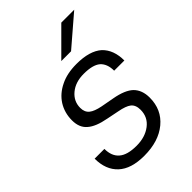

<svg xmlns="http://www.w3.org/2000/svg" viewBox="-209 -787 883 883"><g transform="rotate(-45 233.0 -345.5)"><path d="M24.4 -146.5H87.9Q87.9 -99.6 115.2 -76.2Q142.6 -51.8 203.1 -51.8Q258.8 -51.8 295.9 -80.1Q333 -108.4 333 -156.2Q333 -187.5 314.5 -202.1Q296.9 -215.8 254.9 -223.6L196.3 -235.4Q132.8 -247.1 104.5 -272.5Q75.2 -296.9 75.2 -344.7Q75.2 -393.6 99.6 -432.6Q124 -470.7 168.9 -492.2Q211.9 -513.7 273.4 -513.7Q358.4 -513.7 400.4 -476.6Q440.4 -438.5 440.4 -369.1H374Q374 -414.1 348.6 -436.5Q323.2 -458 264.6 -458Q210.9 -458 176.8 -429.7Q142.6 -401.4 142.6 -358.4Q142.6 -330.1 161.1 -315.4Q177.7 -301.8 216.8 -293.9L280.3 -282.2Q345.7 -270.5 374 -243.2Q402.3 -214.8 402.3 -166Q402.3 -87.9 345.7 -41Q289.1 5.9 195.3 5.9Q110.4 5.9 67.4 -34.2Q24.4 -74.2 24.4 -146.5ZM358.4 -697.3H442.4L296.9 -572.3H233.4Z"/></g></svg>

Font: Dinish
Style: Italic
Weight: 400
Italic angle: -12°
Designer: Bert Driehuis
Foundry: Playbeing
Version: Version 3.002; git-62d0f29-release